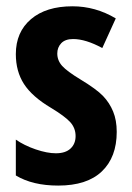

<svg xmlns="http://www.w3.org/2000/svg" viewBox="-20 -574 414 604"><path d="M347.2 -159.2Q347.2 -79.6 300.5 -34.9Q253.9 9.8 163.1 9.8Q82.5 9.8 29.8 -22V-134.8Q56.6 -116.2 92.5 -104Q128.4 -91.8 155.8 -91.8Q186 -91.8 201.9 -106.7Q217.8 -121.6 217.8 -146Q217.8 -170.9 201.2 -189.5Q184.6 -208 140.1 -234.9Q81.1 -270 55.4 -309.8Q29.8 -349.6 29.8 -403.8Q29.8 -473.1 77.4 -513.7Q125 -554.2 208 -554.2Q280.3 -554.2 344.2 -516.1L301.8 -422.9Q249.5 -451.2 210 -451.2Q185.1 -451.2 172.6 -438Q160.2 -424.8 160.2 -405.8Q160.2 -383.8 175.5 -366.7Q190.9 -349.6 232.9 -324.2Q283.7 -293.5 304.2 -272Q324.7 -250.5 335.9 -223.1Q347.2 -195.8 347.2 -159.2Z"/></svg>

Font: TypoPRO Open Sans Condensed
Style: Bold
Weight: 700
Width: 3
Foundry: Ascender Corporation
Version: Version 1.11